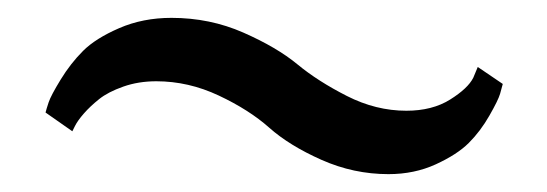

<svg xmlns="http://www.w3.org/2000/svg" viewBox="-20 -449 613 215"><path d="M515 -374 543 -355Q542 -351 540 -344Q538 -337 528 -319.5Q518 -302 505 -289Q492 -276 468 -265Q444 -254 415 -254Q376 -254 340 -270Q304 -286 281.5 -306Q259 -326 225 -342Q191 -358 155 -358Q135 -358 118 -352Q101 -346 91 -338Q81 -330 74 -322Q67 -314 64 -308L61 -302L31 -323Q32 -327 34.5 -334.5Q37 -342 48 -360Q59 -378 73 -392Q87 -406 113.5 -417.5Q140 -429 172 -429Q215 -429 252.5 -412.5Q290 -396 313 -377Q336 -358 368.5 -341.5Q401 -325 435 -325Q464 -325 484 -337.5Q504 -350 510 -362Z"/></svg>

Font: Arsenal
Style: Regular
Weight: 400
Designer: Andrij Shevchenko
Foundry: Stairsfor.com
Version: Version 1.000